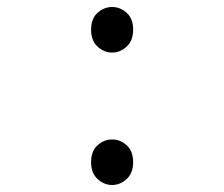

<svg xmlns="http://www.w3.org/2000/svg" viewBox="-20 -516 640 548"><path d="M300 -366Q277 -366 258.5 -383Q240 -400 240 -431Q240 -463 258.5 -479.5Q277 -496 300 -496Q323 -496 341.5 -479.5Q360 -463 360 -431Q360 -400 341.5 -383Q323 -366 300 -366ZM300 12Q277 12 258.5 -5Q240 -22 240 -53Q240 -85 258.5 -101.5Q277 -118 300 -118Q323 -118 341.5 -101.5Q360 -85 360 -53Q360 -22 341.5 -5Q323 12 300 12Z"/></svg>

Font: Source Code Pro Light
Style: Regular
Weight: 300
Monospace: yes
Designer: Paul D. Hunt, Teo Tuominen
Foundry: Adobe Systems Incorporated
Version: Version 2.030;PS 1.000;hotconv 16.6.51;makeotf.lib2.5.65220